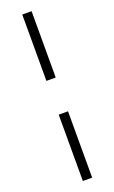

<svg xmlns="http://www.w3.org/2000/svg" viewBox="-183 -838 624 1047"><g transform="rotate(-20 129.0 -314.0)"><path d="M102 -797H156V-412H102ZM102 -216H156V169H102Z"/></g></svg>

Font: Post Grotesk Light
Style: Light
Weight: 300
Version: Version 1.0